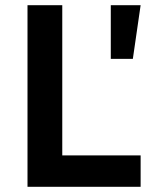

<svg xmlns="http://www.w3.org/2000/svg" viewBox="-20 -720 581 740"><path d="M86 -700V0H522V-121H220V-700ZM407 -700V-493H492L522 -700Z"/></svg>

Font: Argentum Sans Medium
Style: Regular
Weight: 500
Designer: Julieta Ulanovsky
Foundry: Julieta Ulanovsky
Version: Version 5.001;January 29, 2019;FontCreator 11.5.0.2425 64-bi